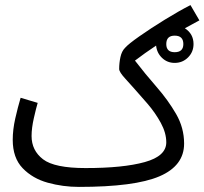

<svg xmlns="http://www.w3.org/2000/svg" viewBox="-20 -713 803 754"><path d="M633 -540Q633 -573 666 -573Q700 -573 700 -540Q700 -508 666 -508Q633 -508 633 -540ZM290 21Q509 21 606 -20.5Q703 -62 703 -149Q703 -211 671.5 -265.5Q640 -320 595 -371.5Q550 -423 510 -475Q548 -504 593 -534Q596 -505 616.5 -485.5Q637 -466 666 -466Q697 -466 718.5 -487.5Q740 -509 740 -540Q740 -580 706 -602Q733 -617 763 -633L728 -693Q681 -669 626 -635Q571 -601 527.5 -570.5Q484 -540 471 -525Q458 -512 453 -489Q448 -466 448 -442Q448 -430 473 -403Q498 -376 559 -306Q590 -270 611.5 -230.5Q633 -191 633 -154Q633 -100 548.5 -76.5Q464 -53 316 -53Q194 -53 149 -87.5Q104 -122 104 -179Q104 -210 113 -249.5Q122 -289 128 -309L61 -329Q50 -292 40 -248Q30 -204 30 -164Q30 -93 69 -52.5Q108 -12 167.5 4.5Q227 21 290 21Z"/></svg>

Font: Noto Sans Arabic Condensed
Style: Regular
Weight: 400
Width: 3
Designer: Nadine Chahine
Foundry: Monotype Imaging Inc.
Version: 1.001